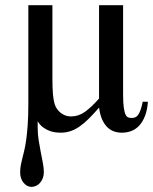

<svg xmlns="http://www.w3.org/2000/svg" viewBox="-20 -502 593 744"><path d="M553.2 -107.9Q550.8 -75.7 542 -53Q533.2 -30.3 519.8 -15.6Q506.3 -1 489 5.6Q471.7 12.2 452.1 12.2Q437 12.2 422.9 7.6Q408.7 2.9 396.7 -8.3Q384.8 -19.5 376.2 -38.1Q367.7 -56.6 363.8 -85Q342.3 -60.1 324 -42Q305.7 -23.9 288.1 -11.7Q270.5 0.5 252.7 6.3Q234.9 12.2 214.8 12.2Q209.5 12.2 198.2 11.2Q187 10.3 174.1 5.9Q161.1 1.5 148.2 -7.6Q135.3 -16.6 126 -32.2V-7.8Q126 16.1 129.6 40.3Q133.3 64.5 137.9 87.2Q142.6 109.9 146.2 129.9Q149.9 149.9 149.9 165Q149.9 177.7 146 188Q142.1 198.2 135.5 206.1Q128.9 213.9 120.1 218Q111.3 222.2 102.1 222.2Q93.3 222.2 85.4 218Q77.6 213.9 71.5 206.5Q65.4 199.2 61.8 189.2Q58.1 179.2 58.1 167Q58.1 151.4 60.5 138.7Q63 126 66.4 112.1Q69.8 98.1 74 81.3Q78.1 64.5 81.5 39.8Q85 15.1 87.4 -19Q89.8 -53.2 89.8 -101.1V-481.9H183.1V-196.8Q183.1 -159.2 185.3 -135.5Q187.5 -111.8 191.9 -98.1Q194.8 -88.9 200.7 -80.3Q206.5 -71.8 214.6 -65.2Q222.7 -58.6 232.9 -54.7Q243.2 -50.8 254.9 -50.8Q284.2 -50.8 309.1 -68.6Q334 -86.4 363.8 -120.1V-481.9H457V-137.2Q457 -103.5 459.7 -84.7Q462.4 -65.9 467 -57.1Q471.7 -48.3 477.8 -46.6Q483.9 -44.9 491.2 -44.9Q499 -44.9 505.1 -47.9Q511.2 -50.8 516.1 -58.1Q521 -65.4 525.1 -77.4Q529.3 -89.4 533.2 -107.9Z"/></svg>

Font: BabelStone Ogham Special
Style: Regular
Weight: 400
Designer: Andrew West
Foundry: BabelStone
Version: Version 1.02 March 14, 2022